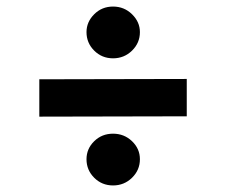

<svg xmlns="http://www.w3.org/2000/svg" viewBox="-20 -649 690 586"><path d="M325 -471Q291 -471 267.5 -494.5Q244 -518 244 -551Q244 -582 267.5 -605.5Q291 -629 325 -629Q359 -629 383 -605.5Q407 -582 407 -551Q407 -518 383 -494.5Q359 -471 325 -471ZM100 -293V-407L550 -408V-294ZM325 -83Q291 -83 267.5 -106.5Q244 -130 244 -163Q244 -195 267.5 -218Q291 -241 325 -241Q359 -241 383 -218Q407 -195 407 -163Q407 -130 383 -106.5Q359 -83 325 -83Z"/></svg>

Font: REM Medium SemiBold
Style: Regular
Weight: 600
Version: Version 1.005;gftools[0.9.28]